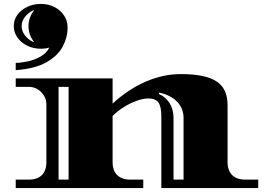

<svg xmlns="http://www.w3.org/2000/svg" viewBox="-20 -957 1364 977"><path d="M60 0V-43H126Q170 -43 193 -66Q216 -89 216 -132V-426Q216 -462 189.5 -488.5Q163 -515 126 -515H60V-558H553V-430Q634 -504 722.5 -542Q811 -580 900 -580Q1025 -580 1081.5 -543Q1138 -506 1138 -423V-132Q1138 -89 1161.5 -66Q1185 -43 1228 -43H1294V0H801V-364Q801 -415 786 -435.5Q771 -456 735 -456Q709 -456 676.5 -444.5Q644 -433 611.5 -413Q579 -393 553 -367V-132Q553 -89 576.5 -66Q600 -43 643 -43H709V0ZM278 -43H329V-515H278ZM863 -43H914V-357Q914 -405 881.5 -439Q849 -473 790 -486L788 -479Q823 -464 843 -432Q863 -400 863 -357ZM60 -600V-637Q84 -637 118.5 -644Q153 -651 185 -668.5Q217 -686 231 -715Q212 -709 188 -709Q150 -709 118.5 -724.5Q87 -740 68.5 -766.5Q50 -793 50 -824Q50 -856 68.5 -881.5Q87 -907 118.5 -922Q150 -937 188 -937Q226 -937 256.5 -921.5Q287 -906 305.5 -879Q324 -852 324 -816Q324 -767 299 -720Q274 -673 216 -640Q158 -607 60 -600ZM150 -743 152 -746Q140 -760 132.5 -780.5Q125 -801 125 -824Q125 -847 132.5 -867.5Q140 -888 152 -902L150 -905Q124 -893 107 -871Q90 -849 90 -824Q90 -799 107 -777Q124 -755 150 -743Z"/></svg>

Font: Diplomata
Style: Regular
Weight: 400
Designer: Eduardo Rodriguez Tunni
Foundry: Eduardo Rodriguez Tunni
Version: Version 1.002; ttfautohint (v1.8.4.7-5d5b);gftools[0.9.23]